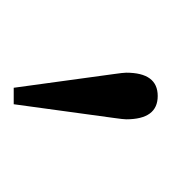

<svg xmlns="http://www.w3.org/2000/svg" viewBox="-5 -765 250 280"><g transform="rotate(90 120.0 -625.0)"><path d="M120 -730Q154 -730 154 -684Q154 -680 152 -666L132 -520H108L88 -666Q86 -680 86 -684Q86 -730 120 -730Z"/></g></svg>

Font: Old Standard TT
Style: Regular
Weight: 400
Designer: Alexey Kryukov <alexios@thessalonica.org.ru>
Version: Version 1.0